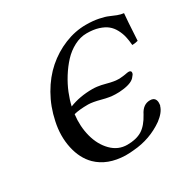

<svg xmlns="http://www.w3.org/2000/svg" viewBox="-150 -806 963 966"><g transform="rotate(-30 331.5 -323.5)"><path d="M347.2 -30.8Q398.9 -30.8 432.4 -51Q465.8 -71.3 493.2 -122.1Q515.6 -168 556.2 -168Q576.2 -168 584 -156.2Q591.8 -144.5 588.9 -125V-121.1L586.9 -117.2Q578.1 -85.4 537.1 -54.2Q458 1.5 359.9 8.8Q340.8 11.2 312 11.2Q209.5 8.3 149.9 -49.8Q105.5 -93.8 90.1 -165.3Q74.7 -236.8 91.8 -314.9Q107.4 -390.6 144.5 -455.6Q181.6 -520.5 231.9 -564.5Q282.2 -608.4 343.3 -633.3Q404.3 -658.2 466.8 -658.2Q507.3 -658.2 540 -651.6Q572.8 -645 590.3 -637Q607.9 -628.9 627.4 -621.6Q647 -614.3 663.1 -612.8Q659.7 -582.5 652.8 -458Q634.3 -453.1 619.1 -453.1Q616.7 -481.4 611.6 -503.9Q606.4 -526.4 594.5 -548.8Q582.5 -571.3 564.5 -585.9Q546.4 -600.6 517.1 -609.9Q487.8 -619.1 449.2 -619.1Q412.1 -619.1 376.2 -600.3Q340.3 -581.5 312.5 -551.5Q284.7 -521.5 261.2 -483.9Q237.8 -446.3 222.9 -409.2Q208 -372.1 200.2 -337.9Q260.3 -361.8 334 -361.8Q346.7 -361.8 360.4 -360.1Q374 -358.4 382.8 -356.4Q391.6 -354.5 406.7 -350.6Q421.9 -346.7 428.2 -345.2Q448.7 -340.8 459 -339.8Q464.8 -338.9 478 -338.9Q486.3 -338.9 500 -340.8Q505.4 -341.3 512.2 -342.5Q519 -343.8 523.2 -344.5Q527.3 -345.2 531.5 -345.7Q535.6 -346.2 538.6 -345.7Q541.5 -345.2 543 -344.2Q550.3 -341.8 548.8 -331.1Q547.4 -323.2 539.1 -314.9Q522.5 -290 467.8 -283.2Q440.9 -279.8 426.8 -280.8H420.9Q390.1 -281.2 346.7 -293Q303.2 -304.7 276.9 -305.2Q225.1 -305.2 193.8 -296.9Q185.5 -230 201.4 -169.4Q217.3 -108.9 255.9 -69.8Q294.4 -30.8 347.2 -30.8Z"/></g></svg>

Font: Common Serif Medium
Style: Italic
Weight: 500
Italic angle: -12°
Designer: Philipp H. Poll, Khaled Hosny
Foundry: Stefan Peev, Context Ltd.
Version: Version 1.026